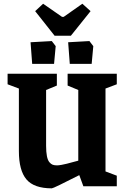

<svg xmlns="http://www.w3.org/2000/svg" viewBox="-20 -1006 681 1037"><path d="M274.9 -813 169.9 -945.8 212.9 -985.8 314.9 -915H324.2L424.8 -985.8L469.2 -945.8L362.8 -813ZM153.8 -661.1 145 -777.8 259.8 -784.2 280.8 -756.8 272 -661.1ZM356.9 -661.1 348.1 -777.8 462.9 -784.2 483.9 -756.8 475.1 -661.1ZM259.8 11.2Q163.6 11.2 122.8 -37.1Q82 -85.4 82 -189.9V-527.8L21 -550.8V-607.9H287.1V-543.9L229 -520V-219.2Q229 -184.6 233.4 -162.6Q237.8 -140.6 246.6 -130.1Q255.4 -119.6 264.6 -116.2Q273.9 -112.8 288.1 -112.8Q296.9 -112.8 313 -115.7Q329.1 -118.7 341.1 -121.8Q353 -125 375.2 -130.9Q397.5 -136.7 402.8 -138.2V-520L345.2 -543.9V-607.9H610.8V-550.8L549.8 -527.8V-80.1L610.8 -57.1V0H430.2L408.2 -60.1Q268.6 11.2 259.8 11.2Z"/></svg>

Font: Grenze
Style: Bold
Weight: 700
Designer: Renata Polastri
Foundry: Omnibus-Type
Version: Version 1.002;PS 001.002;hotconv 1.0.88;makeotf.lib2.5.64775